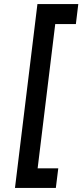

<svg xmlns="http://www.w3.org/2000/svg" viewBox="-20 -778 407 949"><path d="M367 -758 355 -659H253L166 54H268L256 151H54L165 -758Z"/></svg>

Font: Josefin Sans SemiBold
Style: Italic
Weight: 600
Italic angle: -7°
Designer: Santiago Orozco
Foundry: Typemade
Version: Version 2.000